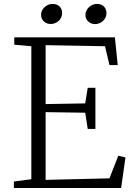

<svg xmlns="http://www.w3.org/2000/svg" viewBox="-20 -946 684 966"><path d="M458 -824.7C486.8 -824.7 515.6 -847.2 515.6 -879.4C515.6 -904.8 500.5 -926.3 467.3 -926.3C439.5 -926.3 409.7 -901.9 409.7 -871.1C409.7 -842.8 433.1 -824.7 458 -824.7ZM234.9 -825.2C263.7 -825.2 292.5 -847.2 292.5 -879.9C292.5 -904.8 277.3 -926.3 243.7 -926.3C216.3 -926.3 186.5 -902.3 186.5 -871.6C186.5 -842.8 210 -825.2 234.9 -825.2ZM49.8 0H589.4L611.3 -153.8L575.2 -162.6L530.8 -48.8L209.5 -41V-381.8L408.7 -378.9L421.4 -297.4H460V-504.4H421.4L408.7 -425.8L209.5 -422.4V-718.8L508.3 -713.4L530.8 -618.7H572.3L558.1 -758.3H51.8V-721.2L137.7 -713.4V-44.4L49.8 -32.7Z"/></svg>

Font: Merriweather
Style: Light
Weight: 250
Designer: Eben Sorkin ( eben@eyebytes.com )
Foundry: Sorkin Type Co.
Version: Version 1.003